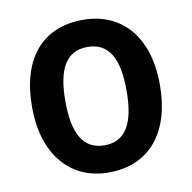

<svg xmlns="http://www.w3.org/2000/svg" viewBox="-68 -621 698 698"><g transform="rotate(-10 281.0 -271.5)"><path d="M517 -272C517 -453 422 -553 282 -553C129 -553 45 -448 45 -272C45 -99 136 10 279 10C433 10 517 -100 517 -272ZM168 -272C168 -391 202 -453 281 -453C360 -453 394 -391 394 -272C394 -153 360 -90 281 -90C202 -90 168 -154 168 -272Z"/></g></svg>

Font: Noto Sans Myanmar SemiCondensed SemiBold
Style: Regular
Weight: 600
Width: 4
Designer: Monotype Design Team
Foundry: Monotype Imaging Inc.
Version: Version 2.107